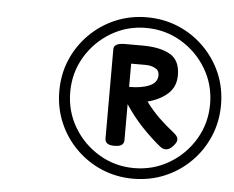

<svg xmlns="http://www.w3.org/2000/svg" viewBox="-45 -1167 813 666"><g transform="rotate(5 361.5 -834.0)"><path d="M441 -553Q383 -553 332 -574.5Q281 -596 242 -635Q203 -674 181.5 -725Q160 -776 160 -834Q160 -893 181.5 -943.5Q203 -994 242 -1033Q281 -1072 332 -1093.5Q383 -1115 441 -1115Q500 -1115 551 -1093.5Q602 -1072 641 -1033Q680 -994 701.5 -943.5Q723 -893 723 -834Q723 -776 701.5 -725Q680 -674 641 -635Q602 -596 551 -574.5Q500 -553 441 -553ZM441 -590Q508 -590 563.5 -623Q619 -656 652 -711.5Q685 -767 685 -834Q685 -901 652 -956.5Q619 -1012 563.5 -1045Q508 -1078 441 -1078Q375 -1078 319.5 -1045Q264 -1012 231 -956.5Q198 -901 198 -834Q198 -767 231 -711.5Q264 -656 319.5 -623Q375 -590 441 -590ZM366 -661Q349 -661 341.5 -667Q334 -673 334 -683V-995Q334 -1016 373 -1016H433Q495 -1016 530 -996Q565 -976 565 -924Q565 -884 538 -859.5Q511 -835 468 -824Q491 -793 515.5 -769.5Q540 -746 568 -724Q581 -714 582.5 -703.5Q584 -693 571 -679Q548 -653 524 -673Q490 -701 458.5 -734.5Q427 -768 400 -809V-683Q400 -673 392.5 -667Q385 -661 366 -661ZM400 -869Q444 -869 471 -881Q498 -893 498 -918Q498 -935 483.5 -942.5Q469 -950 450 -950H400Z"/></g></svg>

Font: Playwrite ZA
Style: Regular
Weight: 400
Designer: Veronika Burian, José Scaglione
Foundry: TypeTogether
Version: Version 1.002